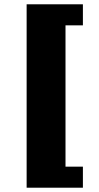

<svg xmlns="http://www.w3.org/2000/svg" viewBox="-20 -738 460 894"><path d="M104 136V-718H366V-620H285V38H366V136Z"/></svg>

Font: Montagu Slab 16pt
Style: Bold
Weight: 700
Designer: Florian Karsten
Foundry: Florian Karsten
Version: Version 1.000; ttfautohint (v1.8.3)